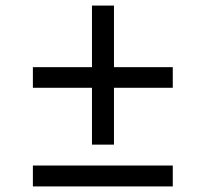

<svg xmlns="http://www.w3.org/2000/svg" viewBox="-20 -669 740 689"><path d="M310 -354V-150H389V-354H600V-428H389V-649H310V-428H98V-354ZM98 -75V0H600V-75Z"/></svg>

Font: Kawkab Mono Light
Style: Bold
Weight: 400
Monospace: yes
Designer: Abdullah Arif
Foundry: Abdullah Arif
Version: Version 1.000;PS 000.500;hotconv 1.0.88;makeotf.lib2.5.64775